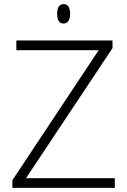

<svg xmlns="http://www.w3.org/2000/svg" viewBox="-20 -910 616 930"><path d="M536.1 0H40V-37.1L458 -667H59.1V-713.9H524.9V-676.8L106 -46.9H536.1ZM288.1 -795.9Q256.8 -795.9 256.8 -842.8Q256.8 -889.6 288.1 -890.1Q319.3 -890.1 319.8 -843.3Q319.8 -821.3 311.5 -808.6Q303.2 -795.9 288.1 -795.9Z"/></svg>

Font: OpenSans-Light
Style: Regular
Weight: 300
Foundry: Ascender Corporation
Version: Version 1.10